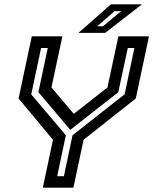

<svg xmlns="http://www.w3.org/2000/svg" viewBox="-20 -868 709 888"><path d="M178 0 225 -221.5 66 -412.5 127 -700H268.5L218 -463.5L325 -337H315.5L477 -463.5L527.5 -700H669L608 -412.5L366.5 -221.5L319.5 0ZM244.5 -53H275.5L315.5 -242.5L556.5 -432L601.5 -646H571L527 -441.5L306.5 -268.5H304L157.5 -442L201 -646H170L124.5 -431.5L284.5 -242.5ZM343 -716 493 -848H636.5L466.5 -716ZM429.5 -746.5H456L540.5 -816.5H510Z"/></svg>

Font: Tourney SemiBold
Style: Italic
Weight: 600
Italic angle: -12°
Version: Version 1.015